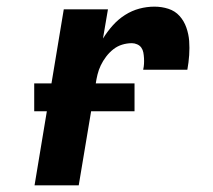

<svg xmlns="http://www.w3.org/2000/svg" viewBox="-20 -558 640 578"><path d="M84 0 172 -530H305L290 -442Q303 -463 319.5 -481.5Q336 -500 356.5 -513Q377 -526 399.5 -532Q422 -538 445 -538Q467 -538 487 -531.5Q507 -525 520.5 -510Q534 -495 541 -475Q548 -455 549.5 -434.5Q551 -414 549.5 -392Q548 -370 544 -348H411Q413 -357 413.5 -365.5Q414 -374 413.5 -383Q413 -392 411.5 -400Q410 -408 405.5 -414.5Q401 -421 393 -424.5Q385 -428 377 -428Q362 -428 347.5 -423.5Q333 -419 321 -409.5Q309 -400 299.5 -387.5Q290 -375 283.5 -361.5Q277 -348 273.5 -333.5Q270 -319 268 -305L217 0ZM83 -223V-307H385V-223Z"/></svg>

Font: Iosevka Curly XBdExObl
Style: Regular
Weight: 800
Width: 7
Italic angle: -9°
Monospace: yes
Designer: Belleve Invis
Foundry: Belleve Invis
Version: Version 11.1.0; ttfautohint (v1.8.3)